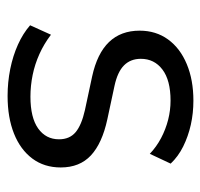

<svg xmlns="http://www.w3.org/2000/svg" viewBox="-32 -504 544 521"><g transform="rotate(90 240.5 -243.0)"><path d="M239.8 8.9Q202.5 8.9 166.6 1.7Q130.8 -5.6 100.6 -19.2Q70.5 -32.7 48.1 -52.2L73.7 -108.8Q98.2 -90.1 125.9 -77.6Q153.5 -65.1 182.9 -59.1Q212.3 -53.1 241.8 -53.1Q298.8 -53.1 328.2 -74.1Q357.5 -95.1 357.5 -130.6Q357.5 -159.4 338.3 -175.6Q319.1 -191.8 278 -201L187 -220.5Q124.5 -234.1 93.6 -266.3Q62.7 -298.5 62.7 -349.4Q62.7 -393.7 86.5 -426.5Q110.4 -459.4 153.4 -477.3Q196.4 -495.3 252.6 -495.3Q286.6 -495.3 318 -488.3Q349.4 -481.2 376.8 -467.7Q404.2 -454.1 423.5 -433.6L396.9 -377Q377.9 -395.1 354 -407.7Q330 -420.3 304.3 -426.8Q278.6 -433.3 252.6 -433.3Q197.2 -433.3 168.1 -411.2Q139.1 -389.2 139.1 -352.7Q139.1 -324.8 156.8 -307.1Q174.5 -289.4 212.5 -281.2L303.5 -261.7Q368.5 -247.6 401.2 -217.2Q433.9 -186.7 433.9 -135.4Q433.9 -90.6 409.8 -58.3Q385.6 -25.9 342.1 -8.5Q298.5 8.9 239.8 8.9Z"/></g></svg>

Font: Nunito Sans 12pt ExtraLight
Style: Regular
Weight: 200
Designer: Vernon Adams
Foundry: Vernon Adams
Version: Version 3.101;gftools[0.9.27]